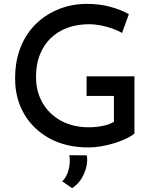

<svg xmlns="http://www.w3.org/2000/svg" viewBox="-20 -753 793 991"><path d="M674 -64Q659 -51 632 -38Q605 -25 571.5 -14.5Q538 -4 503 2Q468 8 437 8Q321 8 236 -38.5Q151 -85 104.5 -165Q58 -245 58 -347Q58 -440 87.5 -512Q117 -584 169 -633Q221 -682 287.5 -707.5Q354 -733 429 -733Q494 -733 549 -718Q604 -703 645 -680L610 -583Q590 -595 560.5 -605.5Q531 -616 499.5 -622Q468 -628 442 -628Q358 -628 296 -595Q234 -562 200 -501Q166 -440 166 -356Q166 -279 200.5 -220.5Q235 -162 296.5 -129Q358 -96 439 -96Q475 -96 509.5 -103Q544 -110 568 -124V-258H427V-359H674ZM352 218 301 183Q324 162 334 123.5Q344 85 338 48L428 49Q433 76 425.5 108.5Q418 141 399.5 170.5Q381 200 352 218Z"/></svg>

Font: Reem Kufi
Style: Regular
Weight: 400
Designer: Khaled Hosny
Version: Version 1.6